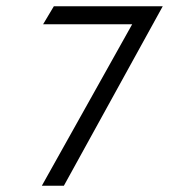

<svg xmlns="http://www.w3.org/2000/svg" viewBox="-20 -595 537 610"><path d="M400 -518 113 -5H183L497 -575H151L117 -518Z"/></svg>

Font: Charger Pro
Style: LitObl
Weight: 300
Designer: Jasper
Foundry: Cannot Into Space Fonts
Version: Version 1.09